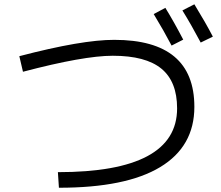

<svg xmlns="http://www.w3.org/2000/svg" viewBox="-20 -862 1040 902"><path d="M702.1 -795.9 756.8 -825.2Q797.9 -758.3 840.8 -675.8L786.1 -647.9Q750 -716.8 702.1 -795.9ZM836.9 -813 893.1 -841.8Q946.3 -754.9 980 -689.9L922.9 -662.1Q878.9 -745.1 836.9 -813ZM70.8 -598.1Q365.7 -675.3 517.1 -674.8Q893.1 -674.8 893.1 -359.9Q893.1 -173.8 732.4 -76.9Q571.8 20 256.8 20L252 -53.2Q812 -53.2 812 -353Q812 -479 738 -539.6Q664.1 -600.1 509.8 -600.1Q373.5 -600.1 87.9 -524.9Z"/></svg>

Font: WebKoruri
Style: Regular
Weight: 400
Foundry: lindwurm / mohemohe
Version: Version 1.00